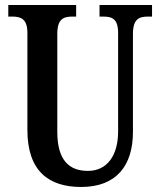

<svg xmlns="http://www.w3.org/2000/svg" viewBox="-20 -734 638 764"><path d="M303 10C444 10 509 -76 509 -209V-599C509 -659 534 -668 569 -668H585V-714H376V-668H391C426 -668 450 -659 450 -603V-211C450 -115 406 -54 330 -54C256 -54 208 -95 208 -210V-599C208 -659 233 -668 268 -668H283V-714H13V-668H29C63 -668 89 -659 89 -603V-217C89 -53 174 10 303 10Z"/></svg>

Font: Noto Serif Sinhala ExtraCondensed SemiBold
Style: Regular
Weight: 600
Width: 2
Designer: Jelle Bosma - Monotype Design Team
Foundry: Monotype Imaging Inc.
Version: Version 2.007